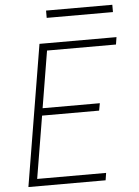

<svg xmlns="http://www.w3.org/2000/svg" viewBox="-60 -950 720 996"><g transform="rotate(-5 300.0 -452.0)"><path d="M47 0 169 -735H570L564 -697H205L156 -401H454L447 -363H150L96 -38H455L449 0ZM218 -866V-904H563V-866Z"/></g></svg>

Font: Iosevka SS04 XLt Ex
Style: Italic
Weight: 200
Width: 7
Italic angle: -9°
Monospace: yes
Designer: Belleve Invis
Foundry: Belleve Invis
Version: Version 19.0.0; ttfautohint (v1.8.4)